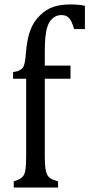

<svg xmlns="http://www.w3.org/2000/svg" viewBox="-20 -846 403 866"><path d="M298 -491H182V-144Q182 -105 185 -85.5Q188 -66 194 -56Q200 -46 210 -40Q220 -34 242 -28V0H42V-28Q64 -35 73.5 -41.5Q83 -48 88 -57.5Q93 -67 95.5 -85.5Q98 -104 98 -144V-491H39V-521Q57 -524 63 -526.5Q69 -529 75 -533Q81 -537 85 -544Q89 -551 92 -566Q95 -581 97 -608Q102 -670 116.5 -709Q131 -748 159.5 -776Q188 -804 220.5 -815Q253 -826 297 -826Q336 -826 363 -820V-715H314Q305 -749 292.5 -763.5Q280 -778 258 -778Q242 -778 231 -772.5Q220 -767 210.5 -756.5Q201 -746 194.5 -727.5Q188 -709 185 -681.5Q182 -654 182 -610V-550H298Z"/></svg>

Font: Myanglish
Style: Regular
Weight: 400
Designer: KyawKyaw ( MaYenGone)
Foundry: TattooFont3D
Version: Version 1.003 December 13, 2014